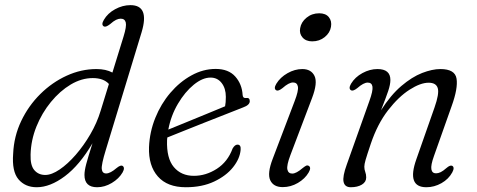

<svg xmlns="http://www.w3.org/2000/svg" viewBox="-20 -738 1903 766"><path d="M545 -609.5 402 -139.5Q384 -81 386 -63.5Q388 -46 403.5 -46Q420 -46 445 -67.5Q461 -80.5 468.5 -76.5Q480 -69.5 469 -50Q454.5 -25 426 -8Q397.5 9 367.5 9Q317 9 317 -40Q317 -57 324 -83.5Q331 -110 349 -166.5Q297.5 -79 238.8 -35Q180 9 126.5 9Q80.5 9 53.8 -22.5Q27 -54 32.5 -125Q35.5 -194 64.5 -255Q93.5 -316 140.8 -362.8Q188 -409.5 246 -436Q304 -462.5 365 -462.5Q402.5 -462.5 428.5 -448.5L473 -592.5Q485.5 -633 481.8 -648.2Q478 -663.5 461.5 -663.5Q453 -663.5 443 -658.8Q433 -654 419 -641.5Q402 -628.5 394.5 -632.5Q382.5 -639 394.5 -659Q409.5 -685 439.2 -701.2Q469 -717.5 500.5 -717.5Q577.5 -717.5 545 -609.5ZM102 -121.5Q100.5 -78.5 117 -59.2Q133.5 -40 160.5 -40Q186 -40 218 -61.8Q250 -83.5 282 -120.2Q314 -157 340.5 -202.5Q367 -248 381.5 -296L414.5 -403Q393 -426.5 350 -426.5Q305.5 -426.5 262.2 -400.8Q219 -375 183 -331Q147 -287 125.2 -232.8Q103.5 -178.5 102 -121.5Z M940 -140Q937 -105 909.8 -70.8Q882.5 -36.5 834.5 -13.8Q786.5 9 721.5 9Q647.5 9 609.8 -34Q572 -77 574.5 -151Q577 -211.5 599.5 -267.5Q622 -323.5 659.5 -367.5Q697 -411.5 743.8 -437.2Q790.5 -463 840.5 -463Q891.5 -463 918.5 -432.8Q945.5 -402.5 948 -359Q949 -345.5 961 -347Q976.5 -349.5 976.5 -334.5Q976.5 -319 950 -309.5Q922.5 -298.5 881.5 -282.5Q840.5 -266.5 795.8 -248.8Q751 -231 711.5 -215.2Q672 -199.5 647.5 -189.5Q647 -184.5 646.5 -179Q644 -106.5 673.5 -71.5Q703 -36.5 753.5 -36.5Q801.5 -36.5 845 -64.5Q888.5 -92.5 908 -145.5Q917 -161 927.5 -161Q942 -161 940 -140ZM820 -428.5Q788 -428.5 753 -400Q718 -371.5 690 -324.2Q662 -277 651.5 -221Q679 -232 719.5 -248.8Q760 -265.5 802.5 -282.8Q845 -300 878 -314Q881 -328.5 881 -351.5Q881 -385.5 864.2 -407Q847.5 -428.5 820 -428.5Z M1225.5 -573Q1200.5 -573 1187 -588.5Q1173.5 -604 1177.5 -625.5Q1181.5 -650 1203 -667.5Q1224.5 -685 1253.5 -685Q1279.5 -685 1292 -669.5Q1304.5 -654 1300.5 -631Q1296.5 -607 1275.5 -590Q1254.5 -573 1225.5 -573ZM1138.5 -119Q1123 -78 1126.5 -61.8Q1130 -45.5 1146 -45.5Q1162 -45.5 1187.5 -67.5Q1195 -73.5 1200.5 -76.5Q1206 -79.5 1211.5 -76.5Q1223 -70 1211.5 -50Q1197 -25 1168.5 -8.2Q1140 8.5 1108 8.5Q1071 8.5 1058.2 -18.8Q1045.5 -46 1068 -104.5L1155.5 -334.5Q1171.5 -376 1168.5 -392.5Q1165.5 -409 1149 -409Q1132.5 -409 1107 -386.5Q1090.5 -373.5 1082.5 -377.5Q1070.5 -384 1082.5 -404Q1098 -429.5 1127 -446Q1156 -462.5 1186 -462.5Q1221.5 -462.5 1234.8 -435Q1248 -407.5 1225 -347Z M1381 -377.5Q1369 -384 1380.5 -404Q1396.5 -430.5 1426 -446.5Q1455.5 -462.5 1486 -462.5Q1537.5 -462.5 1537.5 -419Q1537.5 -401 1528.8 -375Q1520 -349 1500 -298Q1538.5 -358.5 1581 -394.8Q1623.5 -431 1664 -446.8Q1704.5 -462.5 1737 -462.5Q1795.5 -462.5 1801.5 -424Q1807.5 -385.5 1782 -315L1711.5 -116Q1698 -78.5 1701 -62.5Q1704 -46.5 1719.5 -46.5Q1728.5 -46.5 1738.2 -51.2Q1748 -56 1761 -67.5Q1776 -80.5 1784 -76.5Q1795 -70.5 1784.5 -50.5Q1770 -23.5 1741.2 -7.2Q1712.5 9 1681 9Q1601.5 9 1641 -102.5L1713.5 -309Q1733 -364.5 1726.5 -386.2Q1720 -408 1690 -408Q1657.5 -408 1613.8 -380Q1570 -352 1528 -297.8Q1486 -243.5 1459.5 -165Q1443.5 -117.5 1438.5 -100Q1433.5 -82.5 1433.5 -73Q1433.5 -62 1437.2 -52.2Q1441 -42.5 1441 -30Q1441 -12 1423.8 -1.5Q1406.5 9 1379.5 9Q1355.5 9 1350.8 -12.2Q1346 -33.5 1363.5 -81.5L1453.5 -334.5Q1468.5 -376 1466 -392.2Q1463.5 -408.5 1447 -408.5Q1430.5 -408.5 1405.5 -386.5Q1389 -373.5 1381 -377.5Z"/></svg>

Font: Fraunces 9pt Soft Light
Style: Italic
Weight: 300
Italic angle: -16°
Version: Version 1.000;[0bf87f6ff]